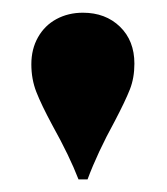

<svg xmlns="http://www.w3.org/2000/svg" viewBox="-20 -750 262 302"><path d="M191.4 -649.9Q191.4 -627.4 184.3 -609.4Q177.2 -591.3 160.6 -559.6Q133.3 -509.8 117.7 -467.8H103.5Q89.4 -504.4 62.5 -552.7Q44.9 -585.4 37.1 -605.5Q29.3 -625.5 29.3 -648.9Q29.3 -672.9 39.8 -691.4Q50.3 -710 68.8 -720Q87.4 -730 110.4 -730Q146 -730 168.7 -708Q191.4 -686 191.4 -649.9Z"/></svg>

Font: TypoPRO Playfair Display SC
Style: Regular
Weight: 900
Designer: Claus Eggers Sørensen
Foundry: Claus Eggers Sørensen
Version: Version 1.004;PS 001.004;hotconv 1.0.70;makeotf.lib2.5.58329